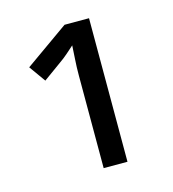

<svg xmlns="http://www.w3.org/2000/svg" viewBox="-74 -906 498 553"><g transform="rotate(-15 175.0 -630.0)"><path d="M240 -844V-416H169V-692Q169 -718 170.5 -739Q172 -760 173 -781Q163 -772 151 -761.5Q139 -751 126 -742L72 -703L37 -752L167 -844Z"/></g></svg>

Font: Noto Sans Historical
Style: Regular
Weight: 400
Designer: Monotype Design Team
Foundry: Monotype Imaging Inc.
Version: Version 2.013; ttfautohint (v1.8.4.7-5d5b)